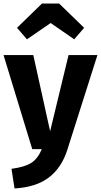

<svg xmlns="http://www.w3.org/2000/svg" viewBox="-26 -842 570 1084"><path d="M355 1Q323 104 250.5 159.5Q178 215 56 222L39 111Q115 101 151.5 77Q188 53 210 0H156L-6 -531H162L257 -101L361 -531H524ZM70 -685 211 -822H308L449 -685L393 -620L260 -712L126 -620Z"/></svg>

Font: Statis Sans
Style: Bold
Weight: 700
Designer: bBox Type GmbH
Foundry: bBox Type GmbH
Version: Version 1.000